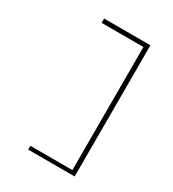

<svg xmlns="http://www.w3.org/2000/svg" viewBox="-184 -771 867 962"><g transform="rotate(30 250.0 -290.5)"><path d="M400 89H131V67H374V-645H132V-670H400Z"/></g></svg>

Font: Inconsolata ExtraLight
Style: Regular
Weight: 200
Monospace: yes
Designer: Raph Levien, Cyreal, Brenton Simpson
Foundry: Raph Levien, Cyreal, Google
Version: Version 3.001; ttfautohint (v1.8.2.53-6de2)